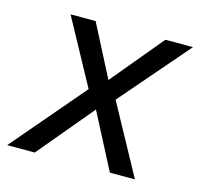

<svg xmlns="http://www.w3.org/2000/svg" viewBox="-101 -575 687 659"><g transform="rotate(15 242.5 -245.0)"><path d="M-22 0 211 -273 213 -231 72 -490H161L262 -294H246L409 -490H507L285 -233L284 -271L432 0H343L235 -208H250L76 0Z"/></g></svg>

Font: Nunito Sans 10pt SemiCondensed
Style: Italic
Weight: 400
Width: 4
Italic angle: -9°
Designer: Vernon Adams
Foundry: Vernon Adams
Version: Version 3.101;gftools[0.9.27]